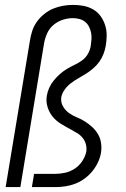

<svg xmlns="http://www.w3.org/2000/svg" viewBox="-20 -763 515 783"><path d="M3 0 102 -597Q105 -617 111.5 -637Q118 -657 130.5 -674.5Q143 -692 160.5 -706Q178 -720 197.5 -728Q217 -736 237.5 -739.5Q258 -743 278 -743Q300 -743 321 -739Q342 -735 360 -724.5Q378 -714 390 -697.5Q402 -681 408.5 -661Q415 -641 415 -619Q415 -597 411 -575Q408 -558 401.5 -541.5Q395 -525 384.5 -510.5Q374 -496 360 -484Q346 -472 331 -462.5Q316 -453 300 -444Q284 -435 269.5 -424Q255 -413 244 -398Q233 -383 230 -367Q227 -347 236.5 -330Q246 -313 261.5 -302Q277 -291 294.5 -284Q312 -277 327.5 -267Q343 -257 356.5 -244.5Q370 -232 379.5 -216Q389 -200 392 -180.5Q395 -161 392 -141Q389 -121 379.5 -101Q370 -81 356 -64Q342 -47 324 -34Q306 -21 286 -13.5Q266 -6 245.5 -3Q225 0 205 0H110L119 -54H205Q225 -54 245.5 -58.5Q266 -63 284.5 -75Q303 -87 315.5 -106Q328 -125 332 -145Q334 -161 330 -175.5Q326 -190 316.5 -201.5Q307 -213 294 -220.5Q281 -228 269 -235Q248 -246 228.5 -258Q209 -270 195 -287Q181 -304 174 -326.5Q167 -349 171 -373Q174 -390 181 -405.5Q188 -421 199.5 -435Q211 -449 224.5 -461Q238 -473 253 -482Q268 -491 284 -498.5Q300 -506 314.5 -516.5Q329 -527 338 -542.5Q347 -558 350 -575Q352 -589 353 -602.5Q354 -616 351.5 -629Q349 -642 343 -654Q337 -666 327 -674Q317 -682 304 -685.5Q291 -689 277 -689Q257 -689 236.5 -682.5Q216 -676 199 -662Q182 -648 173 -628.5Q164 -609 160 -588L63 0Z"/></svg>

Font: Iosevka QP Light
Style: Italic
Weight: 300
Italic angle: -9°
Designer: Belleve Invis
Foundry: Belleve Invis
Version: Version 20.0.0; ttfautohint (v1.8.4)